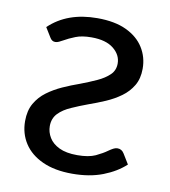

<svg xmlns="http://www.w3.org/2000/svg" viewBox="-65 -571 564 636"><g transform="rotate(10 217.0 -253.0)"><path d="M219 8Q160 8 119 -10.8Q78 -29.5 56.8 -62.2Q35.5 -95 35.5 -137Q35.5 -172 49.5 -196.5Q63.5 -221 86.5 -238Q109.5 -255 137.2 -267.5Q165 -280 193.5 -290Q222.5 -301 247.8 -312.5Q273 -324 289 -339.5Q304.5 -354.5 304.5 -377.5Q304.5 -406.5 278.8 -427.2Q253 -448 204.5 -448Q172 -448 151 -439.5Q128.5 -430.5 115 -422.5Q107 -418 100.5 -415Q94 -412 88 -412Q77 -412 70.5 -423L50.5 -455.5Q111.5 -514 212.5 -514Q271.5 -514 310.5 -495.5Q349.5 -477 369.2 -445.5Q389 -414 389 -375Q389 -341.5 375 -318Q361 -294.5 338.2 -278Q315.5 -261.5 287.8 -249.5Q260 -237.5 231.5 -227.5Q203 -217 178.5 -206Q151.5 -194.5 135.2 -177.5Q119 -160.5 119 -134.5Q119 -114.5 130 -96.2Q141 -78 164.2 -66.8Q187.5 -55.5 225 -55.5Q263 -55.5 286 -66Q310 -77.5 323.5 -87.5Q332 -93.5 339 -97.2Q346 -101 353 -101Q367.5 -101 375.5 -87.5L396 -54Q366.5 -26.5 322 -9.2Q277.5 8 219 8Z"/></g></svg>

Font: Verano Sans
Style: Regular
Weight: 400
Designer: Lukasz Dziedzic with Adam Twardoch and Botio Nikoltchev
Foundry: tyPoland Lukasz Dziedzic
Version: Version 3.001;December 28, 2019;FontCreator 12.0.0.2547 64-b